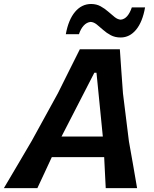

<svg xmlns="http://www.w3.org/2000/svg" viewBox="-59 -966 790 986"><path d="M-39 0Q-4.5 -58 33 -121.8Q70.5 -185.5 104.5 -243.5L238.5 -487.5Q270 -550.5 296.5 -604Q323 -657.5 351 -713H556.5Q560 -659 564 -603.8Q568 -548.5 572.5 -486.5L603 -240.5Q613.5 -183 624.5 -119.2Q635.5 -55.5 645 0H484Q482 -38 480 -78.5Q478 -119 476 -159H207Q188.5 -119 169.8 -78.8Q151 -38.5 133 0ZM425.5 -592.5 257 -265H469L436.5 -592.5ZM560.5 -773.5Q532 -773.5 510.2 -785Q488.5 -796.5 471 -812.2Q453.5 -828 438 -840.2Q422.5 -852.5 406.5 -853.5Q386.5 -851.5 371 -834.8Q355.5 -818 346.5 -790.5H279Q292.5 -865 326.5 -905.2Q360.5 -945.5 409 -945.5Q436 -945.5 457.5 -933.8Q479 -922 496.8 -906.2Q514.5 -890.5 530 -878.2Q545.5 -866 561 -865Q580.5 -867 594.5 -883.5Q608.5 -900 618 -928H686Q673 -853.5 640 -813.5Q607 -773.5 560.5 -773.5Z"/></svg>

Font: Commissioner Loud SemiBold
Style: Italic
Weight: 600
Italic angle: -12°
Designer: Kostas Bartsokas
Foundry: Kostas Bartsokas
Version: Version 1.000; ttfautohint (v1.8.3)